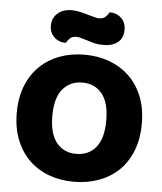

<svg xmlns="http://www.w3.org/2000/svg" viewBox="-58 -900 819 968"><g transform="rotate(5 351.5 -415.5)"><path d="M35 -304Q35 -382 59.5 -442Q84 -502 126.5 -542.5Q169 -583 226.5 -604Q284 -625 351 -625Q418 -625 475.5 -604Q533 -583 576 -542.5Q619 -502 643.5 -442Q668 -382 668 -304Q668 -226 644 -165.5Q620 -105 577.5 -64.5Q535 -24 477 -3Q419 18 351 18Q283 18 225 -3.5Q167 -25 125 -66Q83 -107 59 -167Q35 -227 35 -304ZM215 -304Q215 -213 252 -168Q289 -123 351 -123Q414 -123 451 -168Q488 -213 488 -304Q488 -394 451.5 -439Q415 -484 352 -484Q290 -484 252.5 -439.5Q215 -395 215 -304ZM357 -825Q375 -820 387 -817Q399 -814 407 -814Q429 -814 441 -827Q453 -840 458 -849Q493 -849 516.5 -826.5Q540 -804 540 -769Q540 -724 512 -703Q484 -682 442 -682Q428 -682 414 -683.5Q400 -685 383 -690L343 -702Q329 -706 319.5 -708.5Q310 -711 301 -711Q279 -711 267.5 -698.5Q256 -686 250 -676Q215 -676 191.5 -698.5Q168 -721 168 -756Q168 -778 176.5 -794.5Q185 -811 199 -822Q213 -833 230.5 -838Q248 -843 266 -843Q279 -843 297.5 -840Q316 -837 357 -825Z"/></g></svg>

Font: Baloo Chettan
Style: Regular
Weight: 400
Designer: Maithili Shingre and Ek Type
Foundry: Ek Type
Version: Version 1.443;PS 1.000;hotconv 16.6.51;makeotf.lib2.5.65220;